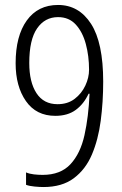

<svg xmlns="http://www.w3.org/2000/svg" viewBox="-20 -744 493 774"><path d="M155 10Q140 10 119 8Q98 6 85 1V-49Q99 -43 117 -41Q135 -39 152 -39Q224 -39 264 -82Q304 -125 320.5 -199Q337 -273 341 -366H337Q318 -325 285.5 -301Q253 -277 203 -277Q126 -277 84.5 -336.5Q43 -396 43 -489Q43 -599 88 -661.5Q133 -724 214 -724Q298 -724 347 -648Q396 -572 396 -415Q396 -333 386 -257Q376 -181 350.5 -121Q325 -61 277.5 -25.5Q230 10 155 10ZM212 -324Q253 -324 281 -345.5Q309 -367 324 -399Q339 -431 339 -463Q339 -518 326 -566.5Q313 -615 285.5 -645Q258 -675 214 -675Q161 -675 129.5 -629.5Q98 -584 98 -490Q98 -413 127 -368.5Q156 -324 212 -324Z"/></svg>

Font: Noto Sans Gurmukhi UI Condensed Light
Style: Regular
Weight: 300
Width: 3
Designer: Jelle Bosma - Monotype Design Team
Foundry: Monotype Imaging Inc.
Version: Version 2.004; ttfautohint (v1.8.4.7-5d5b)